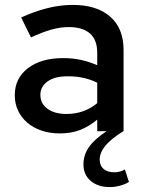

<svg xmlns="http://www.w3.org/2000/svg" viewBox="-20 -533 584 780"><path d="M223 9Q182 9 148.5 -2.5Q115 -14 91 -34.5Q67 -55 53.5 -83.5Q40 -112 40 -146Q40 -215 93.5 -256Q147 -297 237 -297Q275 -297 309 -289.5Q343 -282 375 -268V-318Q375 -371 345.5 -397Q316 -423 259 -423Q225 -423 188 -412.5Q151 -402 106 -381Q96 -401 86 -421Q76 -441 66 -462Q119 -486 169 -499Q219 -512 268 -513H276Q373 -513 427.5 -465.5Q482 -418 482 -330V0H481Q431 31 408 59Q385 87 385 116Q385 140 401 153.5Q417 167 444 167Q455 167 467 164Q479 161 487 155Q492 168 495.5 180.5Q499 193 504 206Q488 216 467 221.5Q446 227 426 227Q378 227 348.5 202Q319 177 319 135Q319 97 341 65Q363 33 413 0H375V-47Q340 -18 304 -4.5Q268 9 223 9ZM144 -148Q144 -112 173 -91Q202 -70 250 -70Q322 -70 375 -114V-197Q323 -223 258 -223H253Q202 -223 173 -202Q144 -181 144 -148Z"/></svg>

Font: Rosa Sans Medium
Style: Regular
Weight: 500
Designer: Pentagram / MCKL
Foundry: Pentagram / MCKL
Version: Version 1.005;September 16, 2019;FontCreator 11.5.0.2425 64-